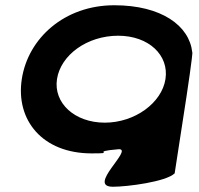

<svg xmlns="http://www.w3.org/2000/svg" viewBox="-20 -576 757 731"><path d="M63 -275C39 -119 141 8 329 8C432 8 312 2 433 -8C488 -8 309 135 410 135C465 135 612 116 645 84L690 -208C690 -208 716 -380 712 -377C701 -478 595 -556 415 -556C226 -556 87 -431 63 -275ZM197 -275C211 -366 311 -440 430 -440C546 -440 624 -366 610 -275C596 -184 493 -109 379 -109C264 -109 183 -184 197 -275Z"/></svg>

Font: Ampere
Style: CndIta
Weight: 400
Version: Version 1